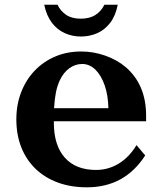

<svg xmlns="http://www.w3.org/2000/svg" viewBox="-20 -780 700 820"><path d="M225.6 -759.8Q238.3 -732.9 262.5 -716.6Q286.6 -700.2 324.7 -700.2Q363.3 -700.2 388.2 -716.6Q413.1 -732.9 425.8 -759.8H482.9Q473.6 -712.4 450.4 -682.4Q427.2 -652.3 395 -638.2Q362.3 -624 325.7 -624Q289.1 -624 256.8 -638.4Q224.6 -652.8 201.7 -682.6Q178.2 -713.9 168.9 -759.8ZM210 -255.9Q210 -159.2 256.8 -106.7Q303.7 -54.2 390.1 -54.2Q442.4 -54.2 487.1 -81.3Q531.7 -108.4 563 -160.2L600.1 -116.2Q512.7 20 351.1 20Q282.2 20 226.8 -0.5Q171.4 -21 131.8 -59.1Q92.3 -97.2 71 -150.6Q49.8 -204.1 49.8 -270Q49.8 -333.5 70.6 -386.7Q91.3 -439.9 128.4 -478.5Q166 -517.6 216.3 -538.8Q266.6 -560.1 327.1 -560.1Q378.9 -560.1 429.2 -542.5Q479.5 -524.9 517.1 -493.2Q604 -418 604 -286.1V-262.2H210ZM442.9 -317.9Q441.9 -372.6 427.2 -415Q412.6 -457.5 387.7 -482.4Q362.3 -506.8 331.1 -506.8Q301.3 -506.8 275.9 -488.3Q250.5 -469.7 234.9 -436Q224.1 -412.1 218.8 -385.3Q213.4 -358.4 210.9 -317.9Z"/></svg>

Font: BIZ UDPMincho
Style: Bold
Weight: 700
Designer: TypeBank Co., Ltd.
Foundry: Morisawa Inc.
Version: Version 1.06